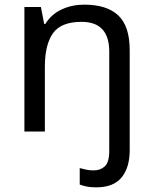

<svg xmlns="http://www.w3.org/2000/svg" viewBox="-20 -566 658 826"><path d="M394 240Q370 240 353 236.5Q336 233 323 228V157Q337 161 351 164Q365 167 383 167Q412 167 431 149.5Q450 132 450 83V-344Q450 -472 331 -472Q242 -472 207.5 -422.5Q173 -373 173 -279V0H85V-536H156L170 -463H175Q201 -505 245.5 -525.5Q290 -546 342 -546Q440 -546 489 -499.5Q538 -453 538 -350V80Q538 155 503 197.5Q468 240 394 240Z"/></svg>

Font: Noto Sans Rejang
Style: Regular
Weight: 400
Designer: Monotype Design Team
Foundry: Monotype Imaging Inc.
Version: Version 2.001; ttfautohint (v1.8.4.7-5d5b)